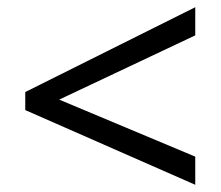

<svg xmlns="http://www.w3.org/2000/svg" viewBox="-20 -628 612 532"><path d="M521 -116 50 -323V-373L521 -608V-530L144 -352L521 -194Z"/></svg>

Font: Noto Sans Khojki
Style: Regular
Weight: 400
Designer: Monotype Design Team
Foundry: Monotype Imaging Inc.
Version: Version 2.003; ttfautohint (v1.8.4.7-5d5b)